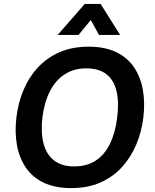

<svg xmlns="http://www.w3.org/2000/svg" viewBox="-20 -952 793 983"><path d="M345 11Q261 11 203 -17Q145 -45 111.5 -95Q78 -145 66.5 -210.5Q55 -276 64 -351Q73 -426 100.5 -491.5Q128 -557 174.5 -607Q221 -657 285.5 -685Q350 -713 434 -713Q517 -713 575 -685Q633 -657 666.5 -607Q700 -557 711.5 -491.5Q723 -426 714 -351Q705 -276 677 -210.5Q649 -145 603 -95Q557 -45 492.5 -17Q428 11 345 11ZM359 -100Q425 -100 470.5 -130Q516 -160 543.5 -217Q571 -274 580 -351Q590 -429 576.5 -485.5Q563 -542 525 -572Q487 -602 420 -602Q359 -602 312 -572Q265 -542 236 -485.5Q207 -429 197 -351Q188 -274 203 -217Q218 -160 257.5 -130Q297 -100 359 -100ZM275 -773 414 -932H495L595 -773H487L419 -896H483L382 -773Z"/></svg>

Font: Inclusive Sans SemiBold
Style: Italic
Weight: 600
Italic angle: -7°
Designer: Olivia King
Foundry: Olivia King
Version: Version 2.004